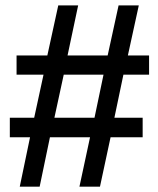

<svg xmlns="http://www.w3.org/2000/svg" viewBox="-20 -701 595 721"><path d="M443.4 -420.5 409.6 -259H515.7V-185.5H395.2L355.4 0H278.3L318.1 -185.5H167.5L128.9 0H54.2L92.8 -185.5H16.9V-259H108.4L143.4 -420.5H42.2V-492.8H157.8L198.8 -680.7H273.5L233.7 -492.8H384.3L425.3 -680.7H501.2L460.2 -492.8H539.8V-420.5ZM219.3 -420.5 184.3 -259H334.9L368.7 -420.5Z"/></svg>

Font: Ramabhadra
Style: Regular
Weight: 400
Designer: Purushoth Kumar Guthula
Foundry: Andhrapradesh Society for Knowledge Networks
Version: Version 1.0.5; ttfautohint (vUNKNOWN) -l 7 -r 28 -G 50 -x 13